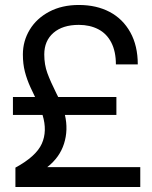

<svg xmlns="http://www.w3.org/2000/svg" viewBox="-20 -752 612 772"><path d="M151 -290H32V-362H121Q112 -382 102 -402Q88 -433 80 -464Q72 -495 72 -533Q72 -587 99.5 -632.5Q127 -678 178 -705Q229 -732 297 -732Q368 -732 421 -704Q474 -676 504 -622Q534 -568 534 -493H446Q446 -545 427.5 -581Q409 -617 375 -634.5Q341 -652 297 -652Q232 -652 195 -620Q158 -588 158 -533Q158 -492 170.5 -458Q183 -424 206 -378Q210 -370 214 -362H448V-290H241Q255 -230 237.5 -174.5Q220 -119 170 -80H544V0H42V-78Q125 -123 148 -174Q171 -225 151 -290Z"/></svg>

Font: Aspekta Variable
Style: Regular
Weight: 400
Designer: Ivo Dolenc
Version: Version 2.100